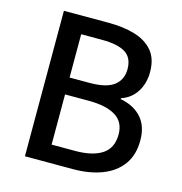

<svg xmlns="http://www.w3.org/2000/svg" viewBox="-99 -745 791 835"><g transform="rotate(15 296.5 -327.5)"><path d="M87 0V-655H289Q356 -655 407.5 -639.5Q459 -624 488.5 -589Q518 -554 518 -494Q518 -444 494 -405.5Q470 -367 425 -352V-348Q485 -337 519.5 -299Q554 -261 554 -196Q554 -130 522 -86.5Q490 -43 433.5 -21.5Q377 0 304 0ZM186 -381H276Q352 -381 386 -407.5Q420 -434 420 -481Q420 -533 385 -554.5Q350 -576 279 -576H186ZM186 -79H292Q371 -79 413.5 -107.5Q456 -136 456 -197Q456 -253 413.5 -279Q371 -305 292 -305H186Z"/></g></svg>

Font: Mada Medium
Style: Regular
Weight: 500
Designer: Khaled Hosny
Version: Version 1.5